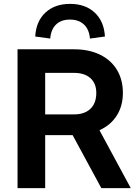

<svg xmlns="http://www.w3.org/2000/svg" viewBox="-20 -974 717 994"><path d="M70.8 -718.8H363.5Q440.7 -718.8 497.8 -690.9Q554.9 -663.1 585.6 -612.1Q616.2 -561 616.2 -492.9Q616.2 -426.8 585.4 -377.2Q554.7 -327.6 497.4 -301Q440.2 -274.4 363.5 -274.4H213.9V0H70.8ZM478.5 -492.9Q478.5 -542.2 448 -569.5Q417.5 -596.7 363.5 -596.7H213.9V-381.8H363.5Q418 -381.8 448.2 -410.9Q478.5 -439.9 478.5 -492.9ZM352.5 -280.8 470.7 -344.7 657 0H504.6ZM342.8 -953.9Q421.9 -953.9 470.3 -908.8Q518.8 -863.8 523.2 -784.9L445.6 -774.4Q441.7 -821.8 414.6 -847.2Q387.5 -872.6 342 -872.6Q296.6 -872.6 270.3 -847.2Q243.9 -821.8 240 -774.4L162.4 -784.9Q166.7 -863.8 215.2 -908.8Q263.7 -953.9 342.8 -953.9Z"/></svg>

Font: Min Sans VF VF
Style: Regular
Weight: 400
Designer: Jinseong-Kim, NotoSansCJK, Nunito
Foundry: Jinseong-Kim
Version: Version 1.420;Glyphs 3.1.2 (3151)